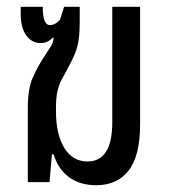

<svg xmlns="http://www.w3.org/2000/svg" viewBox="-20 -537 497 566"><path d="M264 9Q215 9 183 -15Q151 -39 138 -82H133L126 0H62V-219Q62 -275 76 -307Q90 -339 109 -368Q123 -389 130 -400.5Q137 -412 138 -425L136 -427Q121 -410 100 -410Q74 -410 57.5 -432.5Q41 -455 41 -498V-517H106Q106 -463 127 -463Q143 -463 157 -479L169 -517H215V-476Q215 -448 213 -428Q211 -408 204.5 -388.5Q198 -369 183 -342Q173 -322 164 -306.5Q155 -291 150 -271Q145 -251 145 -218V-209Q145 -141 169.5 -101Q194 -61 238 -61Q311 -61 311 -177V-517H393V-171Q393 -77 359 -34Q325 9 264 9Z"/></svg>

Font: Noto Sans Thai UI ExtCond
Style: Regular
Weight: 400
Width: 2
Designer: Monotype Design Team
Foundry: Monotype Imaging Inc.
Version: Version 2.000